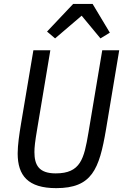

<svg xmlns="http://www.w3.org/2000/svg" viewBox="-20 -957 640 989"><path d="M152 -698.2 88.4 -320.3C79.5 -267.4 71 -209.2 71 -166.5C71 -52.6 124.3 12.1 269.2 12.1C453.5 12.1 491.1 -84.2 525.9 -289.4L594.1 -698.2H506.7L435.4 -272.7C413 -139.6 395.6 -63.9 267 -63.9C180 -63.9 157.3 -106.9 157.3 -174C157.3 -198.2 160.2 -225.9 171.9 -294.7L239.3 -698.2ZM222.3 -794.4 263.8 -759.2 400.6 -876.1 497.5 -759.2 545.8 -788.7 457 -936.8H356.9Z"/></svg>

Font: Margiela Mono Italic Text It
Style: Regular
Weight: 400
Designer: Mike Abbink, Paul van der Laan, Pieter van Rosmalen
Foundry: Bold Monday
Version: Version 2.003 2021